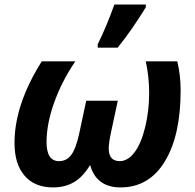

<svg xmlns="http://www.w3.org/2000/svg" viewBox="-20 -816 860 846"><path d="M213.9 9.8Q132.8 9.8 88.4 -41.7Q43.9 -93.3 43.9 -186Q43.9 -355 164.1 -545.9H312Q253.4 -460 219.2 -365.5Q185.1 -271 185.1 -189.9Q185.1 -106 240.2 -106Q274.4 -106 294.9 -134.8Q315.4 -163.6 329.1 -228L359.9 -372.1H499Q479 -279.8 469 -232.2Q459 -184.6 459 -162.1Q459 -106 507.8 -106Q543 -106 572.3 -144.3Q601.6 -182.6 619.4 -254.6Q637.2 -326.7 637.2 -405.8Q637.2 -479.5 622.1 -545.9H761.2Q775.9 -484.9 775.9 -417Q775.9 -219.2 706.3 -104.7Q636.7 9.8 511.2 9.8Q404.8 9.8 377 -88.9Q344.7 -35.6 305.2 -12.9Q265.6 9.8 213.9 9.8ZM410.6 -621.1Q447.8 -695.3 483.9 -795.9H622.6V-784.2Q564 -687.5 498.5 -606H410.6Z"/></svg>

Font: Zoram GWebM
Style: Bold Italic
Weight: 700
Italic angle: -12°
Foundry: Ascender Corporation
Version: Version 1.000